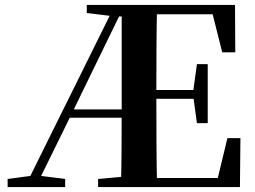

<svg xmlns="http://www.w3.org/2000/svg" viewBox="-20 -761 1039 781"><path d="M472 0Q474 -82 474.5 -164Q475 -246 475 -319V-741H619Q617 -656 616.5 -568Q616 -480 616 -387V-359Q616 -263 616.5 -175Q617 -87 619 0ZM11 0V-33L116 -47H134L245 -33V0ZM781 -260 766 -370V-391L781 -500H825V-260ZM884 -548 845 -703H545V-741H936L937 -548ZM545 0V-37H866L905 -199H958L956 0ZM333 -708V-741H545V-694H449ZM379 0V-33L531 -47H545V0ZM81 0 448 -741H487L272 -299L125 0ZM244 -282 256 -316H547V-282ZM545 -359V-395H791V-359Z"/></svg>

Font: Noto Serif JP ExtraLight
Style: Bold
Weight: 700
Version: Version 2.003-H1;hotconv 1.1.1;makeotfexe 2.6.0